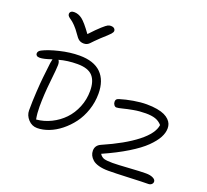

<svg xmlns="http://www.w3.org/2000/svg" viewBox="-165 -1168 1553 1437"><g transform="rotate(20 612.0 -449.5)"><path d="M483.9 -960.9Q500 -960.9 509.5 -952.9Q519 -944.8 519 -933.1Q519 -922.9 505.6 -907.7Q492.2 -892.6 439.9 -846.2Q421.9 -829.6 403.8 -810.8Q385.7 -792 378.7 -784.7Q371.6 -777.3 360.8 -772.2Q350.1 -767.1 335.9 -767.1Q313.5 -767.1 298.1 -777.6Q282.7 -788.1 263.2 -817.9Q242.2 -849.1 220.2 -871.6Q198.2 -894 185.3 -902.1Q172.4 -910.2 164.1 -918.7Q155.8 -927.2 155.8 -937Q155.8 -949.7 164.8 -956.8Q173.8 -963.9 189 -963.9Q224.1 -963.9 254.4 -940.4Q284.7 -917 337.9 -842.8Q387.7 -896.5 418 -923.3Q448.2 -950.2 459.7 -955.6Q471.2 -960.9 483.9 -960.9ZM224.1 -53.2Q182.1 -53.2 152.6 -85.4Q123 -117.7 123 -157.2Q123 -231 127.7 -305.7Q132.3 -380.4 137 -423.6Q141.6 -466.8 150.9 -544.9Q152.8 -559.1 157.2 -576.2Q93.8 -554.2 63 -554.2Q46.9 -554.2 38.8 -560.5Q30.8 -566.9 30.8 -577.1Q30.8 -596.2 53.2 -607.9Q100.1 -632.3 182.4 -652.1Q264.6 -671.9 338.9 -671.9Q453.1 -671.9 511 -614.7Q568.8 -557.6 568.8 -451.2Q568.8 -383.3 547.4 -320.1Q525.9 -256.8 490.2 -209.2Q454.6 -161.6 409.9 -126Q365.2 -90.3 317.1 -71.8Q269 -53.2 224.1 -53.2ZM187 -210Q187 -158.7 195.8 -110.8Q256.8 -116.2 312.7 -143.8Q368.7 -171.4 410.9 -215.3Q453.1 -259.3 478 -320.3Q502.9 -381.3 502.9 -449.2Q502.9 -527.8 466.6 -567.4Q430.2 -606.9 346.2 -606.9Q266.6 -606.9 200.2 -587.9Q210.9 -575.7 210.9 -549.8Q210.9 -523.4 199 -414.6Q187 -305.7 187 -210ZM834 64.9Q790 64.9 757.8 55.9Q725.6 46.9 708.3 31.5Q690.9 16.1 682.9 -1Q674.8 -18.1 674.8 -37.1Q674.8 -80.6 717.8 -99.1Q882.3 -170.9 977.8 -245.8Q1073.2 -320.8 1082 -389.2Q1059.6 -414.6 1029.5 -424.8Q999.5 -435.1 952.1 -435.1Q902.8 -435.1 855.7 -426.5Q808.6 -418 776.1 -409.4Q743.7 -400.9 729 -400.9Q718.8 -400.9 710.4 -411.9Q702.1 -422.9 702.1 -437Q702.1 -449.7 707.5 -456.1Q712.9 -462.4 727.1 -466.8Q773.9 -481.4 831.1 -491.2Q888.2 -501 936 -501Q982.4 -501 1019 -494.4Q1055.7 -487.8 1078.6 -476.8Q1101.6 -465.8 1116.7 -450.7Q1131.8 -435.5 1137.9 -419.4Q1144 -403.3 1144 -384.8Q1144 -349.1 1123.5 -310.8Q1103 -272.5 1058.1 -228.3Q1013.2 -184.1 932.6 -134.8Q852.1 -85.4 741.2 -36.1Q755.9 -13.2 777.3 -7.1Q798.8 -1 844.2 -1Q883.3 -1 973.4 -7.1Q1063.5 -13.2 1106.9 -13.2Q1141.6 -13.2 1163.3 -2.4Q1185.1 8.3 1185.1 24.9Q1185.1 37.6 1175 46.4Q1165 55.2 1148.9 55.2Q1108.4 55.2 997.6 60.1Q886.7 64.9 834 64.9Z"/></g></svg>

Font: Shantell Sans Irregular Bouncy
Style: Regular
Weight: 300
Designer: Stephen Nixon, Anya Danilova, Shantell Martin
Foundry: Arrow Type
Version: Version 1.006;[9816181b4]